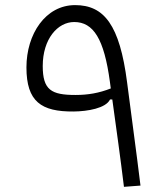

<svg xmlns="http://www.w3.org/2000/svg" viewBox="-20 -723 626 748"><path d="M462.9 4.9 527.3 0C509.8 -143.6 493.7 -256.3 475.1 -402.3C446.3 -626 385.7 -703.1 272.5 -703.1C157.7 -703.1 83 -590.8 83 -460.4C83 -327.1 140.6 -287.6 266.6 -288.6C321.8 -289.1 392.1 -301.3 408.7 -335.4H417.5C434.1 -215.3 449.2 -107.4 462.9 4.9ZM411.6 -378.4C365.7 -360.4 322.8 -353 273.9 -353C179.7 -353 146.5 -372.6 146.5 -465.8C146.5 -571.3 204.6 -637.2 269 -637.2C343.8 -637.2 385.7 -571.8 408.2 -403.8C409.2 -395 410.6 -386.7 411.6 -378.4Z"/></svg>

Font: Cascadia Code Light
Style: Regular
Weight: 300
Monospace: yes
Designer: Aaron Bell
Foundry: Saja Typeworks
Version: Version 2404.023